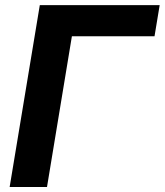

<svg xmlns="http://www.w3.org/2000/svg" viewBox="-20 -748 659 768"><path d="M618.7 -727.5 598.1 -603H267.6L168 0H18.6L139.2 -727.5Z"/></svg>

Font: Inter 18pt
Style: Bold Italic
Weight: 700
Italic angle: -9.3988°
Designer: Rasmus Andersson
Foundry: rsms
Version: Version 4.001;git-66647c0bb